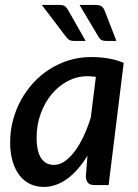

<svg xmlns="http://www.w3.org/2000/svg" viewBox="-20 -748 556 776"><path d="M21 0ZM419 0H362.5Q342 0 334.5 -10.5Q327 -21 327 -36.5L333.5 -119Q316 -90 296 -66.8Q276 -43.5 254 -27Q232 -10.5 207.5 -1.5Q183 7.5 157 7.5Q127.5 7.5 102.5 -4Q77.5 -15.5 59.5 -38.5Q41.5 -61.5 31.2 -95.2Q21 -129 21 -173.5Q21 -219 32.5 -262.2Q44 -305.5 65 -343.8Q86 -382 115.5 -414Q145 -446 181.5 -469Q218 -492 260.2 -504.8Q302.5 -517.5 349 -517.5Q382.5 -517.5 415.5 -512.2Q448.5 -507 480 -494ZM198 -81.5Q220.5 -81.5 241.8 -96.2Q263 -111 282.2 -136.8Q301.5 -162.5 318 -197.5Q334.5 -232.5 347 -273.5L367.5 -437.5Q359 -438.5 350.8 -439.2Q342.5 -440 334 -440Q291 -440 253.2 -420Q215.5 -400 187.8 -366Q160 -332 144 -287.2Q128 -242.5 128 -193Q128 -136 146.2 -108.8Q164.5 -81.5 198 -81.5ZM366 -728Q383 -728 391 -722Q399 -716 403.5 -703.5L450.5 -582.5H410Q398.5 -582.5 391.2 -585.8Q384 -589 378.5 -598.5L301.5 -728ZM220 -728Q237 -728 244.2 -721.8Q251.5 -715.5 257.5 -703.5L326 -582.5H279.5Q268 -582.5 261 -586Q254 -589.5 247.5 -598.5L149 -728Z"/></svg>

Font: Lato Semibold
Style: Italic
Weight: 600
Italic angle: -7°
Designer: Lukasz Dziedzic
Foundry: tyPoland Lukasz Dziedzic
Version: Version 2.006; 2014-01-15